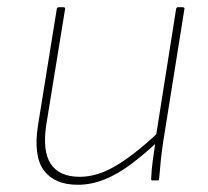

<svg xmlns="http://www.w3.org/2000/svg" viewBox="-20 -499 575 531"><path d="M195 12Q131 12 101.5 -27.5Q72 -67 85 -152L137 -474Q138 -479 143 -479H155Q161 -479 160 -474L108 -154Q97 -81 120.5 -45.5Q144 -10 201 -10Q252 -10 307 -44.5Q362 -79 423 -138L419 -110Q380 -73 342.5 -45Q305 -17 268.5 -2.5Q232 12 195 12ZM401 0Q398 0 398 -4Q399 -29 402.5 -55Q406 -81 410 -108L411 -120L467 -474Q468 -479 472 -479H485Q491 -479 490 -474L432 -111Q428 -86 425 -58Q422 -30 420 -4Q420 0 416 0Z"/></svg>

Font: Sofia Sans Thin
Style: Italic
Weight: 250
Italic angle: -9°
Version: Version 4.100-B